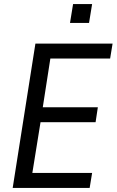

<svg xmlns="http://www.w3.org/2000/svg" viewBox="-20 -918 570 938"><path d="M42 0 153 -705H530L518 -632H226L189 -394H458L447 -321H178L138 -73H430L418 0ZM322 -806 337 -898H430L415 -806Z"/></svg>

Font: Nunito Sans 10pt Condensed Medium
Style: Italic
Weight: 500
Width: 3
Italic angle: -9°
Designer: Vernon Adams
Foundry: Vernon Adams
Version: Version 3.101;gftools[0.9.27]